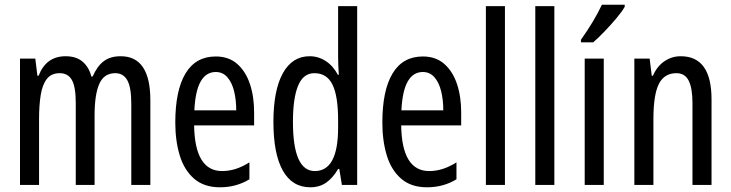

<svg xmlns="http://www.w3.org/2000/svg" viewBox="-20 -786 3107 816"><path d="M493 -547Q619 -547 619 -360V0H538V-345Q538 -415 521 -445Q504 -475 470 -475Q422 -475 402 -429.5Q382 -384 382 -296V0H302V-348Q302 -417 285.5 -446Q269 -475 234 -475Q198 -475 179 -450.5Q160 -426 153 -382Q146 -338 146 -281V0H65V-537H130L139 -464H144Q176 -547 259 -547Q305 -547 332 -523Q359 -499 368 -461H374Q393 -505 421 -526Q449 -547 493 -547Z M897 -546Q952 -546 988 -514.5Q1024 -483 1042 -429.5Q1060 -376 1060 -309V-253H805Q808 -59 924 -59Q953 -59 981.5 -68Q1010 -77 1040 -96V-24Q984 10 915 10Q847 10 805 -26.5Q763 -63 744 -125Q725 -187 725 -265Q725 -402 768.5 -474Q812 -546 897 -546ZM897 -480Q856 -480 833 -440Q810 -400 806 -317H984Q984 -361 975 -398Q966 -435 946.5 -457.5Q927 -480 897 -480Z M1299 10Q1222 10 1182 -61Q1142 -132 1142 -268Q1142 -402 1182 -474.5Q1222 -547 1296 -547Q1333 -547 1364.5 -526.5Q1396 -506 1416 -468H1420Q1417 -513 1417 -542V-760H1498V0H1433L1422 -68H1417Q1395 -30 1366.5 -10Q1338 10 1299 10ZM1318 -59Q1417 -59 1417 -244V-274Q1417 -378 1393 -426.5Q1369 -475 1316 -475Q1269 -475 1247 -422Q1225 -369 1225 -268Q1225 -59 1318 -59Z M1777 -546Q1832 -546 1868 -514.5Q1904 -483 1922 -429.5Q1940 -376 1940 -309V-253H1685Q1688 -59 1804 -59Q1833 -59 1861.5 -68Q1890 -77 1920 -96V-24Q1864 10 1795 10Q1727 10 1685 -26.5Q1643 -63 1624 -125Q1605 -187 1605 -265Q1605 -402 1648.5 -474Q1692 -546 1777 -546ZM1777 -480Q1736 -480 1713 -440Q1690 -400 1686 -317H1864Q1864 -361 1855 -398Q1846 -435 1826.5 -457.5Q1807 -480 1777 -480Z M2126 0H2045V-760H2126Z M2336 0H2255V-760H2336Z M2546 0H2465V-537H2546ZM2635 -757Q2623 -736 2599 -707.5Q2575 -679 2548.5 -651.5Q2522 -624 2501 -606H2449V-617Q2507 -699 2538 -766H2635Z M2873 -547Q3004 -547 3004 -364V0H2923V-348Q2923 -411 2907 -443Q2891 -475 2855 -475Q2803 -475 2780 -429Q2757 -383 2757 -279V0H2676V-537H2741L2750 -464H2755Q2772 -504 2803.5 -525.5Q2835 -547 2873 -547Z"/></svg>

Font: Noto Sans Lao UI ExtCond
Style: Regular
Weight: 400
Width: 2
Designer: Monotype Design Team
Foundry: Monotype Imaging Inc.
Version: Version 2.000; ttfautohint (v1.8.4.7-5d5b)